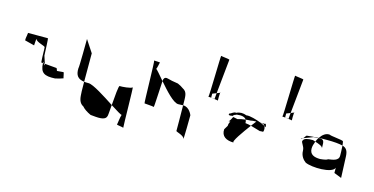

<svg xmlns="http://www.w3.org/2000/svg" viewBox="-59 -840 2073 1063"><g transform="rotate(15 977.0 -309.0)"><path d="M31 -374 86 -360C86 -348 88 -411 91 -396C95 -382 143 -372 145 -366C145 -365 146 -359 146 -352C146 -335 148 -280 149 -279L159 -278V-280C159 -280 158 -282 158 -286C160 -283 161 -281 163 -278L170 -277L156 -320C154 -361 152 -418 150 -418H36C33 -389 31 -394 31 -374ZM159 -278C161 -222 185 -210 245 -213C262 -216 277 -221 291 -226C289 -228 285 -259 282 -259C275 -258 260 -257 245 -256C243 -262 241 -268 239 -271L170 -277L173 -268C170 -271 166 -274 163 -278Z M356 -302C354 -260 370 -242 406 -237V-400L360 -470C360 -470 359 -299 356 -302ZM587 -152C623 -129 652 -111 654 -114C648 -98 645 -60 643 -56C641 -53 677 -50 681 -47C679 -61 677 -280 674 -277C667 -268 613 -264 602 -265C596 -266 591 -203 587 -152ZM681 -46V-47ZM406 -237C406 -195 407 -162 408 -159C410 -130 419 -113 437 -104C447 -92 464 -80 488 -69C529 -65 572 -59 580 -86C582 -85 584 -116 587 -152C532 -188 458 -236 432 -236C423 -236 414 -236 406 -237Z M750 -451C754 -451 757 -208 760 -208C762 -207 810 -205 814 -202C817 -199 821 -316 824 -353C798 -383 778 -408 773 -409C778 -417 782 -447 784 -448C787 -450 750 -451 750 -451ZM824 -353C863 -308 913 -252 941 -252C951 -252 961 -253 969 -253C968 -303 972 -329 942 -344C933 -351 923 -356 910 -362C882 -366 863 -370 850 -374C837 -378 829 -374 826 -364C825 -365 825 -360 824 -353ZM969 -253C970 -199 970 -110 970 -106C970 -102 1016 -92 1018 -75C1021 -58 1022 -210 1022 -210C1022 -210 1006 -254 969 -253Z M1092 -335C1092 -335 1102 -335 1111 -334C1109 -335 1108 -335 1108 -336V-357L1131 -366C1137 -430 1151 -561 1151 -563C1151 -566 1105 -570 1102 -572C1099 -576 1096 -335 1092 -335ZM1111 -334C1119 -332 1143 -330 1148 -328C1147 -334 1148 -363 1149 -373L1131 -366C1129 -348 1128 -334 1128 -332C1127 -333 1119 -334 1111 -334ZM1149 -373 1151 -374C1150 -379 1150 -377 1149 -373ZM1148 -328C1148 -327 1149 -327 1149 -327C1149 -327 1149 -328 1148 -328Z M1223 -184C1220 -143 1250 -126 1293 -126C1277 -126 1329 -198 1361 -241C1351 -244 1342 -245 1328 -247C1328 -255 1327 -261 1324 -266C1306 -264 1291 -261 1279 -257C1272 -259 1264 -260 1256 -262C1252 -266 1244 -234 1234 -234C1238 -233 1242 -233 1245 -233C1240 -226 1237 -217 1237 -207ZM1230 -277C1221 -266 1228 -263 1252 -268C1246 -274 1270 -278 1268 -280C1298 -284 1316 -279 1324 -266C1333 -267 1342 -268 1352 -268C1358 -270 1369 -271 1384 -271C1382 -268 1373 -257 1361 -241C1386 -234 1404 -229 1416 -225C1426 -228 1437 -221 1437 -233C1438 -231 1438 -253 1436 -250C1436 -253 1435 -257 1434 -259C1424 -264 1415 -268 1406 -272H1405C1385 -280 1340 -294 1322 -290C1302 -298 1282 -298 1264 -289C1247 -292 1236 -274 1230 -277ZM1410 -271C1421 -270 1430 -267 1434 -259C1437 -258 1440 -256 1443 -254C1442 -257 1439 -279 1434 -271ZM1443 -254Z M1516 -335C1516 -335 1526 -335 1535 -334C1533 -335 1532 -335 1532 -336V-357L1555 -366C1561 -430 1575 -561 1575 -563C1575 -566 1529 -570 1526 -572C1523 -576 1520 -335 1516 -335ZM1535 -334C1543 -332 1567 -330 1572 -328C1571 -334 1572 -363 1573 -373L1555 -366C1553 -348 1552 -334 1552 -332C1551 -333 1543 -334 1535 -334ZM1573 -373 1575 -374C1574 -379 1574 -377 1573 -373ZM1572 -328C1572 -327 1573 -327 1573 -327C1573 -327 1573 -328 1572 -328Z M1660 -238C1648 -228 1675 -210 1675 -182C1675 -152 1693 -132 1707 -122C1745 -104 1863 -102 1875 -138V-108L1918 -91L1913 -212C1912 -244 1902 -260 1879 -266C1881 -243 1881 -212 1881 -209C1882 -178 1845 -176 1820 -172C1820 -168 1801 -164 1779 -162C1744 -162 1718 -172 1718 -206C1718 -219 1722 -233 1728 -248C1719 -251 1713 -253 1715 -253C1682 -254 1664 -248 1660 -238ZM1645 -244C1650 -242 1654 -245 1658 -249C1654 -247 1649 -246 1645 -244ZM1728 -248C1745 -243 1772 -234 1773 -222C1773 -229 1772 -251 1772 -251C1770 -272 1758 -273 1740 -272C1735 -265 1731 -256 1728 -248ZM1658 -249C1676 -256 1694 -263 1713 -270C1721 -270 1738 -269 1741 -273C1718 -272 1693 -270 1675 -268C1670 -268 1665 -256 1658 -249ZM1773 -220V-222ZM1741 -273C1759 -274 1775 -274 1787 -274C1829 -274 1860 -271 1879 -266C1878 -279 1876 -288 1875 -290C1871 -296 1799 -301 1796 -306C1774 -309 1755 -294 1741 -273Z"/></g></svg>

Font: Arrow
Style: Regular
Weight: 400
Version: Version 0.23